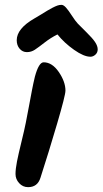

<svg xmlns="http://www.w3.org/2000/svg" viewBox="-20 -785 423 792"><path d="M160 -528Q195 -528 222.5 -488Q250 -448 250 -411Q250 -392 215.5 -274.5Q181 -157 147 -52Q135 -13 96 -13Q74 -13 59 -29.5Q44 -46 44 -67Q44 -88 50 -118.5Q56 -149 68.5 -200Q81 -251 86.5 -279Q92 -307 99.5 -347Q107 -387 112 -413.5Q117 -440 124 -469Q140 -528 160 -528ZM353 -551Q326 -551 285.5 -579.5Q245 -608 217 -643Q189 -629 164 -609.5Q139 -590 124 -580Q109 -570 91 -570Q73 -570 61 -584Q49 -598 49 -619Q49 -667 122 -709Q133 -715 149 -725Q165 -735 175 -741Q185 -747 196.5 -753Q208 -759 216.5 -762Q225 -765 233.5 -765Q242 -765 252 -754Q262 -743 276.5 -720.5Q291 -698 301 -687.5Q311 -677 336.5 -652Q362 -627 372.5 -611Q383 -595 383 -581.5Q383 -568 373.5 -559.5Q364 -551 353 -551Z"/></svg>

Font: Kalam
Style: Bold
Weight: 700
Version: Version 2.001;PS 1.0;hotconv 1.0.79;makeotf.lib2.5.61930; tt